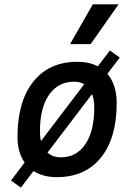

<svg xmlns="http://www.w3.org/2000/svg" viewBox="-20 -815 626 894"><path d="M77.1 58.6 31.2 25.4 94.7 -58.1Q61.5 -105.5 61.5 -177.7Q61.5 -342.8 135.3 -435.1Q209 -527.3 339.8 -527.3Q395 -527.3 435.5 -506.3L491.7 -580.1L537.6 -546.9L480 -471.2Q523.4 -420.4 523.4 -335Q523.4 -172.4 450 -81.3Q376.5 9.8 245.1 9.8Q180.2 9.8 136.2 -18.6ZM263.2 -82.5Q336.4 -82.5 377.7 -143.8Q418.9 -205.1 418.9 -314Q418.9 -350.6 408.7 -377L201.2 -104.5Q225.6 -82.5 263.2 -82.5ZM170.9 -158.2 372.1 -422.9Q352.1 -434.6 325.7 -434.6Q250.5 -434.6 208.3 -373.5Q166 -312.5 166 -203.6Q166 -178.7 170.9 -158.2ZM306.2 -609.4 412.1 -794.9H532.2L401.9 -609.4Z"/></svg>

Font: CaskaydiaCove NFP
Style: Italic
Weight: 400
Italic angle: -10°
Designer: Aaron Bell
Foundry: Saja Typeworks
Version: Version 2111.001; VTT 6.35;Nerd Fonts 3.1.1